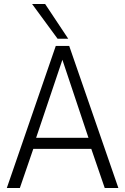

<svg xmlns="http://www.w3.org/2000/svg" viewBox="-20 -937 624 957"><path d="M14 0 258 -708H325L570 0H502L435 -195H146L79 0ZM160 -250H421L291 -639ZM267 -744 140 -917H205L320 -744Z"/></svg>

Font: Georama Light
Style: Regular
Weight: 300
Designer: Jean-Baptiste Levee
Foundry: Production Type
Version: Version 1.000